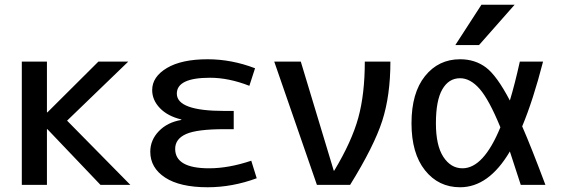

<svg xmlns="http://www.w3.org/2000/svg" viewBox="-20 -780 2368 810"><path d="M180 -306 395 -520H521L263 -271L530 0H404L180 -235H178V0H72V-520H178V-306Z M745 -274V-276Q687 -290 654.5 -324Q622 -358 622 -400Q622 -456 684 -493Q746 -530 856 -530Q957 -530 1056 -492L1032 -418Q945 -452 866 -452Q726 -452 726 -385Q726 -312 926 -312H966V-235H926Q811 -235 765 -214.5Q719 -194 719 -152Q719 -70 862 -70Q945 -70 1040 -102L1063 -28Q960 10 856 10Q739 10 676.5 -31Q614 -72 614 -140Q614 -189 650 -226.5Q686 -264 745 -274Z M1390 -60Q1464 -183 1491.5 -283Q1519 -383 1519 -520H1627Q1627 -377 1592.5 -270Q1558 -163 1457 0H1317L1137 -520H1249L1388 -60Z M2011 -760H2151L2001 -590H1901ZM2183 -247Q2221 -160 2281 0H2177Q2137 -124 2131 -141Q2042 10 1921 10Q1830 10 1773 -61.5Q1716 -133 1716 -260Q1716 -388 1773 -459Q1830 -530 1921 -530Q1984 -530 2030 -495.5Q2076 -461 2131 -356Q2152 -425 2173 -520H2271Q2229 -357 2183 -247ZM2091 -243Q2043 -360 2003.5 -405Q1964 -450 1921 -450Q1873 -450 1846 -403Q1819 -356 1819 -260Q1819 -166 1850.5 -118Q1882 -70 1931 -70Q2020 -70 2091 -243Z"/></svg>

Font: Mplus 1p Medium
Style: Regular
Weight: 500
Version: Version 1.061